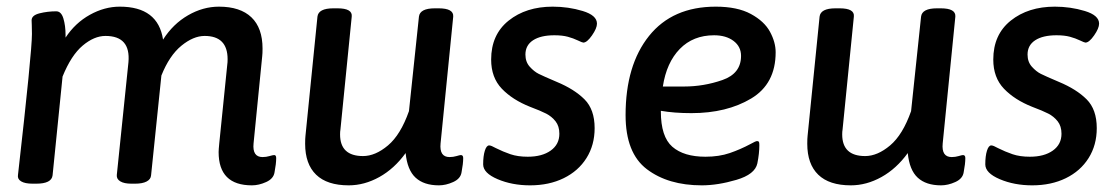

<svg xmlns="http://www.w3.org/2000/svg" viewBox="-20 -550 3367 577"><path d="M810 -75Q810 -58 805 -32Q802 -13 780 -3Q758 7 737 7Q637 7 637 -93Q637 -100 639 -120L663 -356Q664 -362 664 -372Q664 -442 595 -442Q561 -442 525 -412.5Q489 -383 465 -323L434 -23Q433 -11 420.5 -4.5Q408 2 386 2H375Q353 2 341.5 -5Q330 -12 331 -24L366 -363Q373 -442 297 -442Q263 -442 228.5 -413Q194 -384 168 -320L138 -23Q135 2 89 2H78Q55 2 43.5 -5Q32 -12 34 -24Q76 -394 76 -448Q76 -466 75.5 -475Q75 -484 75 -489Q75 -504 99 -510Q123 -516 149 -516Q164 -516 170.5 -494.5Q177 -473 177 -445V-437Q206 -481 250 -505.5Q294 -530 340 -530Q455 -530 470 -431Q500 -478 545 -504Q590 -530 638 -530Q702 -530 735.5 -498Q769 -466 769 -404Q769 -389 768 -381L742 -119Q738 -78 769 -78Q780 -78 790 -81Q800 -84 804 -84Q810 -84 810 -75Z M1372 -75Q1372 -58 1367 -32Q1364 -13 1342 -3Q1320 7 1299 7Q1254 7 1229 -16Q1204 -39 1199 -90Q1165 -43 1120 -18Q1075 7 1028 7Q963 7 930 -25Q897 -57 897 -118Q897 -134 898 -142L934 -500Q937 -525 982 -525H994Q1040 -525 1037 -500L1003 -160Q1002 -155 1002 -146Q1002 -81 1071 -81Q1108 -81 1146 -113Q1184 -145 1209 -216L1239 -500Q1242 -525 1287 -525H1298Q1344 -525 1342 -500L1304 -119Q1300 -78 1331 -78Q1342 -78 1352 -81Q1362 -84 1365 -84Q1372 -84 1372 -75Z M1432 -56Q1432 -81 1437 -97Q1442 -113 1450 -113Q1456 -113 1470 -105Q1492 -94 1514 -86.5Q1536 -79 1566 -79Q1609 -79 1635 -97.5Q1661 -116 1661 -148Q1661 -171 1649.5 -185.5Q1638 -200 1621.5 -208.5Q1605 -217 1573 -229Q1520 -250 1488 -283.5Q1456 -317 1456 -371Q1456 -446 1508.5 -488Q1561 -530 1641 -530Q1688 -530 1731 -517Q1774 -504 1774 -479Q1774 -465 1759 -443.5Q1744 -422 1733 -422Q1730 -422 1716.5 -428.5Q1703 -435 1686.5 -439.5Q1670 -444 1646 -444Q1605 -444 1582 -429Q1559 -414 1559 -386Q1559 -364 1572 -349.5Q1585 -335 1599 -328Q1613 -321 1653 -304Q1706 -282 1736.5 -251.5Q1767 -221 1767 -165Q1767 -114 1742.5 -75Q1718 -36 1674 -14.5Q1630 7 1573 7Q1519 7 1475.5 -11.5Q1432 -30 1432 -56Z M1966 -217V-215Q1966 -139 2000.5 -109Q2035 -79 2100 -79Q2141 -79 2173 -90Q2205 -101 2235 -117Q2251 -126 2255 -126Q2259 -126 2260.5 -124Q2262 -122 2262 -114Q2262 -89 2256 -59Q2249 -26 2193 -9.5Q2137 7 2089 7Q1988 7 1924 -41.5Q1860 -90 1860 -204Q1860 -354 1930.5 -442Q2001 -530 2131 -530Q2196 -530 2236.5 -508Q2277 -486 2294 -454.5Q2311 -423 2311 -393Q2311 -298 2237.5 -254Q2164 -210 2058 -210Q2006 -210 1966 -217ZM1972 -290H2036Q2095 -290 2151 -309.5Q2207 -329 2207 -382Q2207 -410 2184.5 -427Q2162 -444 2126 -444Q2063 -444 2023 -403Q1983 -362 1972 -290Z M2881 -75Q2881 -58 2876 -32Q2873 -13 2851 -3Q2829 7 2808 7Q2763 7 2738 -16Q2713 -39 2708 -90Q2674 -43 2629 -18Q2584 7 2537 7Q2472 7 2439 -25Q2406 -57 2406 -118Q2406 -134 2407 -142L2443 -500Q2446 -525 2491 -525H2503Q2549 -525 2546 -500L2512 -160Q2511 -155 2511 -146Q2511 -81 2580 -81Q2617 -81 2655 -113Q2693 -145 2718 -216L2748 -500Q2751 -525 2796 -525H2807Q2853 -525 2851 -500L2813 -119Q2809 -78 2840 -78Q2851 -78 2861 -81Q2871 -84 2874 -84Q2881 -84 2881 -75Z M2941 -56Q2941 -81 2946 -97Q2951 -113 2959 -113Q2965 -113 2979 -105Q3001 -94 3023 -86.5Q3045 -79 3075 -79Q3118 -79 3144 -97.5Q3170 -116 3170 -148Q3170 -171 3158.5 -185.5Q3147 -200 3130.5 -208.5Q3114 -217 3082 -229Q3029 -250 2997 -283.5Q2965 -317 2965 -371Q2965 -446 3017.5 -488Q3070 -530 3150 -530Q3197 -530 3240 -517Q3283 -504 3283 -479Q3283 -465 3268 -443.5Q3253 -422 3242 -422Q3239 -422 3225.5 -428.5Q3212 -435 3195.5 -439.5Q3179 -444 3155 -444Q3114 -444 3091 -429Q3068 -414 3068 -386Q3068 -364 3081 -349.5Q3094 -335 3108 -328Q3122 -321 3162 -304Q3215 -282 3245.5 -251.5Q3276 -221 3276 -165Q3276 -114 3251.5 -75Q3227 -36 3183 -14.5Q3139 7 3082 7Q3028 7 2984.5 -11.5Q2941 -30 2941 -56Z"/></svg>

Font: Asap-MediumItalic
Style: Italic
Weight: 500
Italic angle: -6°
Designer: Pablo Cosgaya
Foundry: Omnibus-Type
Version: Version 2.000; ttfautohint (v1.8)